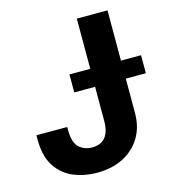

<svg xmlns="http://www.w3.org/2000/svg" viewBox="-110 -817 825 918"><g transform="rotate(-15 303.0 -358.5)"><path d="M354.4 -727.3H506.4V-220.2Q506.4 -149.9 475 -98.2Q443.5 -46.5 387.8 -18.3Q332 9.9 258.2 9.9Q197.8 9.9 144 -11.7Q90.2 -33.4 56.6 -83.8Q23.1 -134.2 23.4 -220.2V-238.6H176.1V-220.2Q176.8 -159.8 202.9 -136.5Q229 -113.3 266 -113.3Q353.7 -113.3 354.4 -220.2ZM251.4 -389.6V-478.7H605.8V-389.6Z"/></g></svg>

Font: Inter Zeller
Style: Bold
Weight: 700
Designer: Rasmus Andersson; Joe Bland
Foundry: zeller
Version: Version 3.015;git-dec3a8cb1